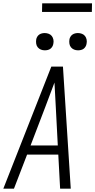

<svg xmlns="http://www.w3.org/2000/svg" viewBox="-29 -1136 574 1156"><path d="M-9 0 280 -735H350L397 0H333L322 -205H134L55 0ZM319 -260 307 -490Q305 -527 303 -564.5Q301 -602 299 -639Q285 -602 271 -564.5Q257 -527 243 -490L155 -260ZM441 -833Q428 -833 417 -837.5Q406 -842 398.5 -851Q391 -860 389 -872.5Q387 -885 389 -898Q390 -906 395 -914.5Q400 -923 407.5 -928Q415 -933 423.5 -935Q432 -937 440 -937Q453 -937 464.5 -932.5Q476 -928 483 -919Q490 -910 492.5 -897.5Q495 -885 492 -872Q491 -864 486 -855.5Q481 -847 474 -842Q467 -837 458 -835Q449 -833 441 -833ZM241 -833Q228 -833 217 -837.5Q206 -842 198.5 -851Q191 -860 189 -872.5Q187 -885 189 -898Q190 -906 195 -914.5Q200 -923 207.5 -928Q215 -933 223.5 -935Q232 -937 240 -937Q253 -937 264.5 -932.5Q276 -928 283 -919Q290 -910 292.5 -897.5Q295 -885 292 -872Q291 -864 286 -855.5Q281 -847 274 -842Q267 -837 258 -835Q249 -833 241 -833ZM224 -1064 225 -1116H525L524 -1064Z"/></svg>

Font: Iosevka Light
Style: Italic
Weight: 300
Italic angle: -9°
Monospace: yes
Designer: Belleve Invis
Foundry: Belleve Invis
Version: Version 32.5.0; ttfautohint (v1.8.4)